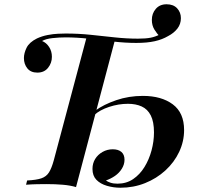

<svg xmlns="http://www.w3.org/2000/svg" viewBox="-20 -865 925 899"><path d="M336 11Q309 3 274 0Q239 -3 197 -3Q177 -3 152 -2.5Q127 -2 102 0L107 -20Q150 -22 173.5 -30Q197 -38 209.5 -58Q222 -78 232 -115L385 -689L518 -677ZM729 -704 728 -695Q715 -707 703 -726.5Q691 -746 691 -772Q691 -802 709.5 -823.5Q728 -845 760 -845Q792 -845 809.5 -826Q827 -807 827 -780Q827 -752 810.5 -731Q794 -710 767 -696Q740 -680 704.5 -672Q669 -664 618 -664Q567 -664 510.5 -670.5Q454 -677 397 -683.5Q340 -690 287 -690Q257 -690 225.5 -686.5Q194 -683 177 -673Q197 -665 210 -645Q223 -625 223 -599Q223 -570 205 -547.5Q187 -525 155 -525Q124 -525 108 -545Q92 -565 92 -593Q92 -616 104.5 -641.5Q117 -667 153 -685Q177 -696 203 -701Q229 -706 252 -707Q275 -708 287 -708Q348 -708 405 -702Q462 -696 517.5 -690Q573 -684 626 -684Q663 -684 685.5 -688.5Q708 -693 729 -704ZM842 -256Q842 -203 819 -154Q796 -105 754.5 -67Q713 -29 659 -7.5Q605 14 544 14Q511 14 480.5 5Q450 -4 431.5 -23Q413 -42 413 -74Q413 -100 425.5 -120.5Q438 -141 460 -153.5Q482 -166 508 -166Q534 -166 548.5 -153.5Q563 -141 563 -117Q563 -95 550.5 -75Q538 -55 518.5 -41.5Q499 -28 476 -20Q484 -14 497.5 -9.5Q511 -5 530 -5Q572 -5 603.5 -26.5Q635 -48 656.5 -83Q678 -118 689.5 -160.5Q701 -203 701 -245Q701 -295 686 -324.5Q671 -354 643.5 -366.5Q616 -379 579 -379Q535 -379 491 -364.5Q447 -350 421 -326L426 -347Q466 -376 524.5 -396Q583 -416 649 -416Q736 -416 789 -376.5Q842 -337 842 -256Z"/></svg>

Font: Playfair Display SemiBold
Style: Italic
Weight: 600
Italic angle: -14°
Designer: Claus Eggers Sørensen
Foundry: Claus Eggers Sørensen
Version: Version 1.203